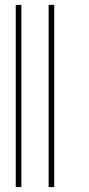

<svg xmlns="http://www.w3.org/2000/svg" viewBox="-20 -760 362 780"><path d="M44 0ZM66.8 0H44V-740.1H66.8ZM200.3 0H177.6V-740.1H200.3Z"/></svg>

Font: Linik Sans Thin
Style: Regular
Weight: 100
Designer: Fonts by Rasmus Andersson / Changes by Cristiano Sobral with parts from Marc Monis
Foundry: rsms
Version: Version 3.020; ttfautohint (v1.6)